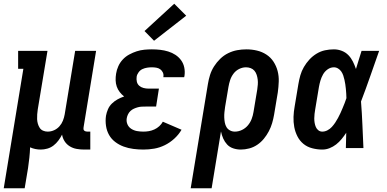

<svg xmlns="http://www.w3.org/2000/svg" viewBox="-48 -792 2068 1027"><path d="M-28 215 77 -424H49V-520H206L154 -207Q152 -194 151 -180.5Q150 -167 150.5 -154.5Q151 -142 154.5 -130Q158 -118 164.5 -108Q171 -98 182.5 -93Q194 -88 207 -88Q225 -88 241.5 -95.5Q258 -103 270 -116.5Q282 -130 288.5 -146.5Q295 -163 298 -180L354 -520H466L399 -111Q398 -107 398.5 -102Q399 -97 402 -94Q405 -91 409.5 -89.5Q414 -88 418 -88H435V8H402Q382 8 362 4.5Q342 1 325 -9.5Q308 -20 297.5 -36.5Q287 -53 284 -72Q276 -56 264.5 -40.5Q253 -25 238 -13.5Q223 -2 205 3Q187 8 170 8Q155 8 140.5 5Q126 2 113 -4Q112 24 109 52Q106 80 102 107L84 215Z M719 8Q692 8 665 4.5Q638 1 613.5 -8Q589 -17 568.5 -32.5Q548 -48 535.5 -70Q523 -92 519 -119Q515 -146 519 -173Q522 -190 529.5 -207.5Q537 -225 551 -238.5Q565 -252 581.5 -261Q598 -270 616 -276Q603 -286 592.5 -299.5Q582 -313 576.5 -329Q571 -345 570.5 -362.5Q570 -380 573 -398Q576 -418 585 -438Q594 -458 609 -474Q624 -490 643.5 -500.5Q663 -511 683 -517.5Q703 -524 723.5 -526Q744 -528 764 -528Q787 -528 809 -525.5Q831 -523 852 -516.5Q873 -510 890.5 -498.5Q908 -487 920.5 -470Q933 -453 937.5 -431.5Q942 -410 939 -388Q938 -385 938 -383Q938 -381 937 -379H826Q826 -380 826 -380.5Q826 -381 826 -382Q828 -394 823 -404.5Q818 -415 809 -421.5Q800 -428 788 -430Q776 -432 764 -432Q752 -432 739 -430Q726 -428 714 -422.5Q702 -417 693.5 -405.5Q685 -394 683 -382Q681 -368 684 -355Q687 -342 696.5 -333.5Q706 -325 719.5 -321.5Q733 -318 746 -318H802L787 -222H731Q720 -222 709.5 -221.5Q699 -221 688.5 -218Q678 -215 668 -210.5Q658 -206 650 -198.5Q642 -191 637 -181Q632 -171 630 -160Q627 -143 633.5 -127.5Q640 -112 654 -103Q668 -94 684.5 -91Q701 -88 719 -88Q734 -88 748.5 -90.5Q763 -93 777.5 -99.5Q792 -106 804 -117Q816 -128 823 -141L923 -98Q908 -72 884.5 -50.5Q861 -29 833.5 -15.5Q806 -2 777 3Q748 8 719 8ZM776 -574 725 -626 884 -772 948 -708Z M972 215 1064 -342Q1068 -367 1075.5 -391Q1083 -415 1097 -437Q1111 -459 1130 -477.5Q1149 -496 1172.5 -507.5Q1196 -519 1220.5 -523.5Q1245 -528 1270 -528Q1299 -528 1326.5 -521.5Q1354 -515 1377 -500Q1400 -485 1415 -462Q1430 -439 1437 -412Q1444 -385 1443 -356Q1442 -327 1438 -298L1418 -178Q1414 -155 1407.5 -133Q1401 -111 1390 -90Q1379 -69 1363.5 -50Q1348 -31 1328 -17.5Q1308 -4 1285 2Q1262 8 1240 8Q1219 8 1199.5 1.5Q1180 -5 1167 -19Q1154 -33 1146 -51Q1138 -69 1134 -89L1084 215ZM1208 -88Q1228 -88 1246.5 -97Q1265 -106 1278 -121.5Q1291 -137 1298 -155.5Q1305 -174 1308 -193L1328 -313Q1330 -327 1331 -340Q1332 -353 1330.5 -366Q1329 -379 1325 -391.5Q1321 -404 1313 -413.5Q1305 -423 1293 -427.5Q1281 -432 1268 -432Q1249 -432 1231 -423Q1213 -414 1201 -398Q1189 -382 1183 -363.5Q1177 -345 1174 -327L1156 -220Q1154 -206 1152.5 -192Q1151 -178 1151.5 -164Q1152 -150 1154.5 -136.5Q1157 -123 1163.5 -112Q1170 -101 1182 -94.5Q1194 -88 1208 -88Z M1676 8Q1649 8 1622 1Q1595 -6 1575 -22.5Q1555 -39 1543 -62.5Q1531 -86 1526 -112.5Q1521 -139 1522 -167Q1523 -195 1528 -222L1548 -342Q1552 -366 1558.5 -389Q1565 -412 1577.5 -433.5Q1590 -455 1607 -473.5Q1624 -492 1645.5 -505Q1667 -518 1690.5 -523Q1714 -528 1738 -528Q1760 -528 1780.5 -520Q1801 -512 1815.5 -497Q1830 -482 1839.5 -463Q1849 -444 1856 -423Q1863 -448 1871 -472Q1879 -496 1886 -520H1980Q1956 -452 1932.5 -384.5Q1909 -317 1883 -249Q1888 -187 1890.5 -124.5Q1893 -62 1896 0H1802Q1803 -20 1803 -40.5Q1803 -61 1804 -82Q1793 -65 1779.5 -48.5Q1766 -32 1750 -19.5Q1734 -7 1715 0.5Q1696 8 1676 8ZM1676 -88Q1690 -88 1703.5 -95Q1717 -102 1727 -113Q1737 -124 1745 -136Q1753 -148 1760 -161Q1767 -174 1773 -187Q1779 -200 1784.5 -213.5Q1790 -227 1795.5 -240.5Q1801 -254 1805 -267Q1805 -279 1804 -291.5Q1803 -304 1802 -316.5Q1801 -329 1799 -341Q1797 -353 1794.5 -365Q1792 -377 1788 -388.5Q1784 -400 1777.5 -409.5Q1771 -419 1760.5 -425.5Q1750 -432 1738 -432Q1720 -432 1704.5 -421Q1689 -410 1680 -394Q1671 -378 1666 -361Q1661 -344 1658 -327L1638 -207Q1636 -195 1634.5 -183Q1633 -171 1633 -158.5Q1633 -146 1635 -134.5Q1637 -123 1641.5 -112.5Q1646 -102 1655 -95Q1664 -88 1676 -88Z"/></svg>

Font: Iosevka Gothic
Style: Bold Italic
Weight: 700
Italic angle: -9°
Monospace: yes
Designer: Belleve Invis
Foundry: Belleve Invis
Version: Version 15.5.1; ttfautohint (v1.8.4)